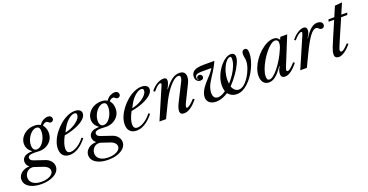

<svg xmlns="http://www.w3.org/2000/svg" viewBox="-143 -1530 5054 2634"><g transform="rotate(-20 2384.0 -213.0)"><path d="M394 -504Q426 -552.5 461.2 -570Q496.5 -587.5 528 -587.5Q553.5 -587.5 568.8 -573Q584 -558.5 584 -538Q584 -521 571.8 -509.5Q559.5 -498 542.5 -498Q531.5 -498 524.2 -502.2Q517 -506.5 511 -511.8Q505 -517 498.2 -521.2Q491.5 -525.5 482.5 -525.5Q462.5 -525.5 446.8 -514.8Q431 -504 415 -479ZM147.5 224Q198.5 224 237.5 210.8Q276.5 197.5 298.5 175Q320.5 152.5 320.5 124Q320.5 99 299.8 76.2Q279 53.5 247 42.5L120.5 0Q99.5 -6.5 89 -6.5Q57 -6.5 32.2 8.8Q7.5 24 -7 49.5Q-21.5 75 -21.5 106Q-21.5 142.5 -0.5 169Q20.5 195.5 58.5 209.8Q96.5 224 147.5 224ZM235 -216Q271.5 -216 304 -247.2Q336.5 -278.5 357 -327.8Q377.5 -377 377.5 -431Q377.5 -465 365.2 -481.2Q353 -497.5 324.5 -497.5Q298 -497.5 271.8 -480Q245.5 -462.5 223.8 -433.5Q202 -404.5 189 -369Q176 -333.5 176 -297Q176 -258.5 191.5 -237.2Q207 -216 235 -216ZM133.5 253.5Q62 253.5 7.5 234.8Q-47 216 -77.2 182.5Q-107.5 149 -107.5 104Q-107.5 65.5 -86 35Q-64.5 4.5 -27 -13.5Q10.5 -31.5 58 -31.5Q15 -64.5 15 -114.5Q15 -160.5 53.8 -187Q92.5 -213.5 162 -213.5L163 -217.5Q92.5 -267.5 92.5 -346Q92.5 -395.5 121.2 -438.5Q150 -481.5 199.8 -508Q249.5 -534.5 313 -534.5Q358.5 -534.5 393 -515.5Q427.5 -496.5 446.8 -460.2Q466 -424 466 -372Q466 -317.5 438.5 -274.5Q411 -231.5 364.2 -206.8Q317.5 -182 259 -182Q243.5 -182 222 -183.5Q200.5 -185 182 -185Q136 -185 113.8 -173.8Q91.5 -162.5 91.5 -140.5Q91.5 -123.5 103.8 -111Q116 -98.5 141 -90L296 -37.5Q343 -21.5 371.2 13.2Q399.5 48 399.5 91Q399.5 138 365.2 174.8Q331 211.5 271 232.5Q211 253.5 133.5 253.5Z M636 10.5Q574.5 10.5 540.8 -24.8Q507 -60 507 -124Q507 -178.5 530.8 -236Q554.5 -293.5 595 -346.8Q635.5 -400 686.5 -442.5Q737.5 -485 792.8 -509.8Q848 -534.5 900.5 -534.5Q944.5 -534.5 970 -516.5Q995.5 -498.5 995.5 -466.5Q995.5 -425 952.8 -385.5Q910 -346 834.2 -314.8Q758.5 -283.5 659.5 -266Q631 -213.5 617 -169.2Q603 -125 603 -91Q603 -25 660.5 -25Q691 -25 727.2 -41.8Q763.5 -58.5 799.2 -88.2Q835 -118 864 -157L885.5 -143.5Q825 -67 761.8 -28.2Q698.5 10.5 636 10.5ZM681.5 -299.5Q743 -311.5 796.8 -339.8Q850.5 -368 883.8 -404Q917 -440 917 -474Q917 -504 884.5 -504Q858 -504 826.5 -484.8Q795 -465.5 765 -432.5Q735 -399.5 712.5 -357Z M1369.5 -504Q1401.5 -552.5 1436.8 -570Q1472 -587.5 1503.5 -587.5Q1529 -587.5 1544.2 -573Q1559.5 -558.5 1559.5 -538Q1559.5 -521 1547.2 -509.5Q1535 -498 1518 -498Q1507 -498 1499.8 -502.2Q1492.5 -506.5 1486.5 -511.8Q1480.5 -517 1473.8 -521.2Q1467 -525.5 1458 -525.5Q1438 -525.5 1422.2 -514.8Q1406.5 -504 1390.5 -479ZM1123 224Q1174 224 1213 210.8Q1252 197.5 1274 175Q1296 152.5 1296 124Q1296 99 1275.2 76.2Q1254.5 53.5 1222.5 42.5L1096 0Q1075 -6.5 1064.5 -6.5Q1032.5 -6.5 1007.8 8.8Q983 24 968.5 49.5Q954 75 954 106Q954 142.5 975 169Q996 195.5 1034 209.8Q1072 224 1123 224ZM1210.5 -216Q1247 -216 1279.5 -247.2Q1312 -278.5 1332.5 -327.8Q1353 -377 1353 -431Q1353 -465 1340.8 -481.2Q1328.5 -497.5 1300 -497.5Q1273.5 -497.5 1247.2 -480Q1221 -462.5 1199.2 -433.5Q1177.5 -404.5 1164.5 -369Q1151.5 -333.5 1151.5 -297Q1151.5 -258.5 1167 -237.2Q1182.5 -216 1210.5 -216ZM1109 253.5Q1037.5 253.5 983 234.8Q928.5 216 898.2 182.5Q868 149 868 104Q868 65.5 889.5 35Q911 4.5 948.5 -13.5Q986 -31.5 1033.5 -31.5Q990.5 -64.5 990.5 -114.5Q990.5 -160.5 1029.2 -187Q1068 -213.5 1137.5 -213.5L1138.5 -217.5Q1068 -267.5 1068 -346Q1068 -395.5 1096.8 -438.5Q1125.5 -481.5 1175.2 -508Q1225 -534.5 1288.5 -534.5Q1334 -534.5 1368.5 -515.5Q1403 -496.5 1422.2 -460.2Q1441.5 -424 1441.5 -372Q1441.5 -317.5 1414 -274.5Q1386.5 -231.5 1339.8 -206.8Q1293 -182 1234.5 -182Q1219 -182 1197.5 -183.5Q1176 -185 1157.5 -185Q1111.5 -185 1089.2 -173.8Q1067 -162.5 1067 -140.5Q1067 -123.5 1079.2 -111Q1091.5 -98.5 1116.5 -90L1271.5 -37.5Q1318.5 -21.5 1346.8 13.2Q1375 48 1375 91Q1375 138 1340.8 174.8Q1306.5 211.5 1246.5 232.5Q1186.5 253.5 1109 253.5Z M1611.5 10.5Q1550 10.5 1516.2 -24.8Q1482.5 -60 1482.5 -124Q1482.5 -178.5 1506.2 -236Q1530 -293.5 1570.5 -346.8Q1611 -400 1662 -442.5Q1713 -485 1768.2 -509.8Q1823.5 -534.5 1876 -534.5Q1920 -534.5 1945.5 -516.5Q1971 -498.5 1971 -466.5Q1971 -425 1928.2 -385.5Q1885.5 -346 1809.8 -314.8Q1734 -283.5 1635 -266Q1606.5 -213.5 1592.5 -169.2Q1578.5 -125 1578.5 -91Q1578.5 -25 1636 -25Q1666.5 -25 1702.8 -41.8Q1739 -58.5 1774.8 -88.2Q1810.5 -118 1839.5 -157L1861 -143.5Q1800.5 -67 1737.2 -28.2Q1674 10.5 1611.5 10.5ZM1657 -299.5Q1718.5 -311.5 1772.2 -339.8Q1826 -368 1859.2 -404Q1892.5 -440 1892.5 -474Q1892.5 -504 1860 -504Q1833.5 -504 1802 -484.8Q1770.5 -465.5 1740.5 -432.5Q1710.5 -399.5 1688 -357Z M2305 10.5Q2246.5 10.5 2246.5 -42.5Q2246.5 -85 2282.5 -156L2417 -422.5Q2422.5 -433 2426 -446Q2429.5 -459 2429.5 -470Q2429.5 -500 2398 -500Q2378 -500 2353 -485Q2328 -470 2300.5 -442.5Q2273 -415 2244.2 -376.8Q2215.5 -338.5 2187.5 -291.8Q2159.5 -245 2134 -191.5L2041.5 0H1945.5L2135.5 -441.5Q2147 -467.5 2147 -475Q2147 -490 2132.5 -490Q2121.5 -490 2104.8 -479.5Q2088 -469 2068.2 -450Q2048.5 -431 2028.5 -406L2008 -421.5Q2046.5 -473.5 2097.2 -504Q2148 -534.5 2195.5 -534.5Q2242.5 -534.5 2242.5 -494.5Q2242.5 -474.5 2232.8 -448.2Q2223 -422 2199.5 -377.5L2203.5 -376Q2267 -460 2319 -496.8Q2371 -533.5 2425.5 -533.5Q2515.5 -533.5 2515.5 -447.5Q2515.5 -405 2491.5 -356.5L2375 -120Q2366.5 -102 2361 -86.2Q2355.5 -70.5 2355.5 -62Q2355.5 -48.5 2367.5 -48.5Q2385 -48.5 2415 -71.8Q2445 -95 2483 -137.5L2504 -122.5Q2451 -57 2401 -23.2Q2351 10.5 2305 10.5Z M2774.5 10.5Q2712.5 10.5 2677 -18.8Q2641.5 -48 2641.5 -99Q2641.5 -129.5 2653.8 -163Q2666 -196.5 2695.2 -237.5Q2724.5 -278.5 2775.5 -332Q2796.5 -354 2811 -370.8Q2825.5 -387.5 2838 -405Q2850.5 -422.5 2865.5 -446H2717.5Q2669 -446 2647.5 -432.5Q2626 -419 2626 -390Q2626 -377.5 2631.5 -368Q2637 -358.5 2644 -352.5L2647 -356.5Q2643 -362 2639 -367.8Q2635 -373.5 2635 -380Q2635 -393.5 2646.8 -403.8Q2658.5 -414 2675.5 -414Q2691 -414 2703.2 -403Q2715.5 -392 2715.5 -373.5Q2715.5 -355 2702.2 -344.8Q2689 -334.5 2667 -334.5Q2636.5 -334.5 2616.8 -355.5Q2597 -376.5 2597 -413Q2597 -469.5 2640.8 -497Q2684.5 -524.5 2783 -524.5H2938.5Q2924.5 -495 2914 -474.5Q2903.5 -454 2892.5 -434.5Q2881.5 -415 2865.8 -390Q2850 -365 2825 -326.5Q2778 -254.5 2762 -209.8Q2746 -165 2746 -126.5Q2746 -82.5 2764 -60Q2782 -37.5 2816.5 -37.5Q2842.5 -37.5 2872 -50.2Q2901.5 -63 2930.5 -84Q2924.5 -103 2921 -124.8Q2917.5 -146.5 2917.5 -171Q2917.5 -220 2933 -271Q2948.5 -322 2975.2 -369Q3002 -416 3036 -453.5Q3070 -491 3106.8 -512.8Q3143.5 -534.5 3179 -534.5Q3206.5 -534.5 3222.2 -519Q3238 -503.5 3238 -474Q3238 -435.5 3210.2 -376Q3182.5 -316.5 3134.8 -249Q3087 -181.5 3027 -118Q3040 -82 3064 -60.5Q3088 -39 3123 -39Q3149 -39 3175.8 -55Q3202.5 -71 3227.5 -98.2Q3252.5 -125.5 3274 -159.5Q3306.5 -211 3327.2 -269.5Q3348 -328 3348 -375Q3348 -403 3342.2 -427.2Q3336.5 -451.5 3336.5 -474Q3336.5 -502.5 3349.2 -518.5Q3362 -534.5 3384 -534.5Q3403.5 -534.5 3415.2 -518.5Q3427 -502.5 3427 -462Q3427 -414 3411.5 -357.8Q3396 -301.5 3368.5 -244.5Q3341 -187.5 3304.5 -138Q3273 -95.5 3236 -61.8Q3199 -28 3158.8 -8.8Q3118.5 10.5 3076.5 10.5Q3034 10.5 3002 -5.5Q2970 -21.5 2949 -49Q2904 -20.5 2860.8 -5Q2817.5 10.5 2774.5 10.5ZM3019 -161Q3062 -207.5 3097.5 -261.2Q3133 -315 3154 -368.8Q3175 -422.5 3175 -468Q3175 -501.5 3158.5 -501.5Q3133 -501.5 3107.5 -476Q3082 -450.5 3061.2 -409Q3040.5 -367.5 3028 -317.8Q3015.5 -268 3015.5 -219Q3015.5 -187 3019 -161Z M3544 10.5Q3493.5 10.5 3464.5 -24.2Q3435.5 -59 3435.5 -121Q3435.5 -174.5 3457.5 -232.2Q3479.5 -290 3517.2 -343.8Q3555 -397.5 3602.8 -440.5Q3650.5 -483.5 3702 -509Q3753.5 -534.5 3802.5 -534.5Q3830 -534.5 3848.5 -523.8Q3867 -513 3884.5 -488L3900.5 -524.5H4001L3831.5 -108Q3818 -75 3820.5 -61.8Q3823 -48.5 3837 -48.5Q3847 -48.5 3862 -57.8Q3877 -67 3898.2 -86.5Q3919.5 -106 3947 -136.5L3966.5 -122.5Q3915 -57.5 3867.5 -23.5Q3820 10.5 3779 10.5Q3720.5 10.5 3720.5 -47Q3720.5 -69 3727.2 -92.5Q3734 -116 3754 -147.5L3748 -151Q3690.5 -66 3642.5 -27.8Q3594.5 10.5 3544 10.5ZM3563 -25Q3588.5 -25 3622.8 -52Q3657 -79 3695.2 -126.5Q3733.5 -174 3770.2 -236Q3807 -298 3837 -368.5Q3851.5 -402.5 3855 -420.8Q3858.5 -439 3858.5 -453Q3858.5 -476.5 3845.5 -489.5Q3832.5 -502.5 3813 -502.5Q3783.5 -502.5 3745.8 -473.2Q3708 -444 3669.5 -396.2Q3631 -348.5 3598.5 -292Q3566 -235.5 3546 -180.5Q3526 -125.5 3526 -82.5Q3526 -52.5 3534.5 -38.8Q3543 -25 3563 -25Z M4001 0 4192 -441.5Q4196 -452 4199.5 -461.5Q4203 -471 4203 -478Q4203 -490 4189.5 -490Q4178.5 -490 4161 -479.2Q4143.5 -468.5 4123.2 -449.8Q4103 -431 4083 -406L4064.5 -421.5Q4104 -472 4152.5 -503.2Q4201 -534.5 4241.5 -534.5Q4262 -534.5 4274.8 -521.8Q4287.5 -509 4287.5 -484Q4287.5 -464 4279 -441.5Q4270.5 -419 4245.5 -377.5L4250 -376Q4301.5 -460 4347.8 -497.2Q4394 -534.5 4442.5 -534.5Q4474.5 -534.5 4495.5 -519.5Q4516.5 -504.5 4516.5 -479Q4516.5 -459 4505.2 -446.8Q4494 -434.5 4473 -434.5Q4454 -434.5 4444.5 -443.5Q4435 -452.5 4426 -461.2Q4417 -470 4398.5 -470Q4377.5 -470 4354.8 -452.5Q4332 -435 4306.5 -400.2Q4281 -365.5 4251.8 -313.2Q4222.5 -261 4189 -191.5L4097 0Z M4564.5 10.5Q4503.5 10.5 4503.5 -48Q4503.5 -64.5 4508 -85.2Q4512.5 -106 4527 -144.5Q4541.5 -183 4571.5 -252L4675 -492.5H4593.5L4603.5 -524.5H4689L4751 -670L4857.5 -680L4790.5 -524.5H4877L4866.5 -492.5H4777L4694 -301.5Q4661.5 -227 4643 -183.2Q4624.5 -139.5 4615.8 -117.5Q4607 -95.5 4604.5 -86.5Q4602 -77.5 4602 -72Q4602 -48.5 4624 -48.5Q4639 -48.5 4663 -67.2Q4687 -86 4726.5 -128L4746.5 -115.5Q4699 -55.5 4650 -22.5Q4601 10.5 4564.5 10.5Z"/></g></svg>

Font: Libre Caslon Text
Style: Italic
Weight: 400
Italic angle: -22.583°
Designer: Pablo Impallari, Rodrigo Fuenzalida, Katja Schimmel
Foundry: Pablo Impallari, Rodrigo Fuenzalida
Version: Version 2.000